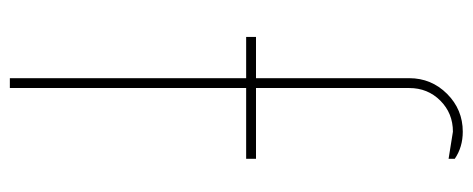

<svg xmlns="http://www.w3.org/2000/svg" viewBox="-305 -655 960 390"><g transform="rotate(90 175.0 -460.0)"><path d="M247.5 -900Q210 -900 184.4 -874.4Q158.8 -848.8 158.8 -811.2V-500H302.5V-480H158.8V0H138.8V-480H55V-500H138.8V-811.2Q138.8 -856.2 170.6 -888.1Q202.5 -920 247.5 -920Q278.8 -920 302.5 -903.8V-891.2Z"/></g></svg>

Font: Now Thin
Style: Regular
Weight: 250
Designer: Alfredo Marco Pradil
Foundry: Alfredo Marco Pradil
Version: Version 1.002;PS 001.002;hotconv 1.0.88;makeotf.lib2.5.64775